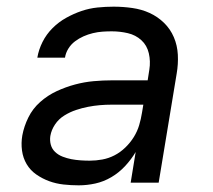

<svg xmlns="http://www.w3.org/2000/svg" viewBox="-20 -548 640 576"><path d="M216 8Q193 8 170.5 5.5Q148 3 127.5 -4.5Q107 -12 89 -24.5Q71 -37 60 -55.5Q49 -74 46 -96.5Q43 -119 47 -142Q52 -169 65 -195.5Q78 -222 100.5 -242Q123 -262 150 -274.5Q177 -287 205 -294.5Q233 -302 261 -304.5Q289 -307 316 -307H423L428 -339Q432 -364 426.5 -388Q421 -412 404 -427.5Q387 -443 363.5 -448.5Q340 -454 315 -454Q301 -454 287 -453Q273 -452 258.5 -448.5Q244 -445 230.5 -439Q217 -433 205 -424Q193 -415 185 -402Q177 -389 175 -375H92Q96 -399 107.5 -422Q119 -445 137.5 -463.5Q156 -482 178.5 -494.5Q201 -507 224.5 -515Q248 -523 272.5 -525.5Q297 -528 321 -528Q349 -528 377 -524Q405 -520 429 -509Q453 -498 472 -479.5Q491 -461 501.5 -436.5Q512 -412 513.5 -384Q515 -356 510 -327L456 0H372L387 -92Q374 -70 355.5 -50Q337 -30 314 -16.5Q291 -3 266 2.5Q241 8 216 8ZM249 -66Q268 -66 287 -69.5Q306 -73 323.5 -82Q341 -91 356 -105.5Q371 -120 381.5 -137Q392 -154 397.5 -172.5Q403 -191 406 -210L410 -234H315Q297 -234 279.5 -232.5Q262 -231 244 -227.5Q226 -224 208 -218Q190 -212 173 -201.5Q156 -191 145 -174.5Q134 -158 131 -140Q129 -126 132.5 -113.5Q136 -101 145.5 -92Q155 -83 168 -78Q181 -73 194 -70.5Q207 -68 221 -67Q235 -66 249 -66Z"/></svg>

Font: Iosevka Aile Oblique
Style: Regular
Weight: 400
Italic angle: -9°
Designer: Belleve Invis
Foundry: Belleve Invis
Version: Version 31.1.0; ttfautohint (v1.8.4)